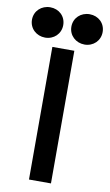

<svg xmlns="http://www.w3.org/2000/svg" viewBox="-161 -950 570 998"><g transform="rotate(10 124.5 -450.5)"><path d="M-62 -821C-62 -775 -25 -741 21 -741C67 -741 103 -775 103 -821C103 -868 67 -901 21 -901C-25 -901 -62 -868 -62 -821ZM146 -821C146 -775 183 -741 229 -741C275 -741 311 -775 311 -821C311 -868 275 -901 229 -901C183 -901 146 -868 146 -821ZM67 -700V0H183V-700Z"/></g></svg>

Font: Space Text SemiBold
Style: Regular
Weight: 600
Designer: Florian Karsten (Space Text), Colophon Foundry (Space Mono)
Foundry: Florian Karsten
Version: Version 1.003;PS 001.003;hotconv 1.0.88;makeotf.lib2.5.64775